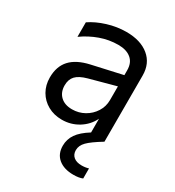

<svg xmlns="http://www.w3.org/2000/svg" viewBox="-188 -667 918 1008"><g transform="rotate(30 270.5 -162.5)"><path d="M51 -149Q51 -216 88 -256.5Q125 -297 201 -314L384 -355V-384Q384 -430 355.5 -453.5Q327 -477 278 -477Q222 -477 169 -458Q116 -439 70 -406V-494Q111 -522 167.5 -539.5Q224 -557 281 -557Q367 -557 417.5 -515.5Q468 -474 468 -401V0Q407 37 383.5 61Q360 85 360 113Q360 139 377.5 153.5Q395 168 426 168Q449 168 468 162V223Q447 232 413 232Q356 232 322.5 204.5Q289 177 289 127Q289 88 311 56Q333 24 383 -7V-90Q360 -43 315 -15.5Q270 12 216 12Q168 12 130.5 -9Q93 -30 72 -66.5Q51 -103 51 -149ZM235 -62Q275 -62 309 -81Q343 -100 363.5 -132.5Q384 -165 384 -204V-287L226 -244Q179 -231 159 -209.5Q139 -188 139 -152Q139 -111 164.5 -86.5Q190 -62 235 -62Z"/></g></svg>

Font: Application
Style: Regular
Weight: 400
Designer: Wei Huang
Foundry: Wei Huang
Version: Version 0.012